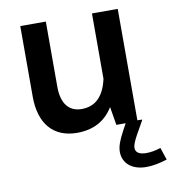

<svg xmlns="http://www.w3.org/2000/svg" viewBox="-82 -595 791 881"><g transform="rotate(-10 313.0 -154.5)"><path d="M71.3 -193.8C71.3 -68.4 132.8 4.9 244.1 4.9C319.8 4.9 376 -25.4 412.6 -85.4L426.8 0H470.2L455.1 27.8C431.6 71.3 420.9 99.1 420.9 125C420.9 179.2 463.4 214.4 529.3 214.4C560.1 214.4 591.8 208 626.5 196.8L607.4 139.6C583 147.5 561 151.4 541 151.4C507.3 151.4 490.2 140.1 490.2 118.2C490.2 106.4 498 86.4 513.7 58.6L547.9 -2L546.4 -3.4L525.4 -3.9V-522.9H405.3V-218.3C387.7 -138.7 347.2 -99.1 283.2 -99.1C223.1 -99.1 190.4 -142.1 190.4 -218.3V-522.9H71.3Z"/></g></svg>

Font: Estedad SemiBold
Style: Regular
Weight: 600
Designer: Amin Abedi
Version: Version 7.3